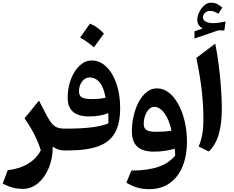

<svg xmlns="http://www.w3.org/2000/svg" viewBox="-20 -1104 1714 1409"><path d="M266.1 -365.7 307.6 -285.6Q332.5 -235.4 352.3 -208.3Q372.1 -181.2 394.8 -170.7Q417.5 -160.2 451.2 -160.2H451.7V0H451.2Q425.8 0 405.8 -7.3Q385.7 -14.6 367.2 -28.3Q367.2 59.6 337.4 129.9Q307.6 200.2 258.1 241.2Q208.5 282.2 147.9 282.2Q110.8 282.2 76.4 273.7Q42 265.1 0 242.7L36.6 145Q123.5 135.3 186 97.4Q248.5 59.6 279.3 -1Q261.2 -59.1 233.2 -115Q205.1 -170.9 160.2 -235.8Z M861.8 -310.5Q861.8 -198.7 824 -130.4Q786.1 -62 702.1 -31Q618.2 0 479.5 0H451.7Q432.1 0 432.1 -36.6V-123.5Q432.1 -160.2 451.7 -160.2H478.5Q583.5 -160.2 660.6 -170.7Q737.8 -181.2 775.4 -199.2Q775.9 -215.3 775.6 -235.8Q775.4 -256.3 774.9 -273.4Q713.4 -249.5 634.3 -249.5Q476.6 -249.5 476.6 -385.7Q476.6 -460.4 500.5 -522.9Q524.4 -585.4 564.7 -622.8Q605 -660.2 652.8 -660.2Q712.4 -660.2 759.8 -614.7Q807.1 -569.3 834.5 -490.5Q861.8 -411.6 861.8 -310.5ZM754.4 -386.7Q742.2 -461.9 711.9 -498.8Q681.6 -535.6 636.7 -535.6Q605.5 -535.6 582.5 -505.6Q559.6 -475.6 559.6 -433.6Q559.6 -402.8 580.3 -389.9Q601.1 -377 650.9 -377Q679.7 -377 706.8 -379.4Q733.9 -381.8 754.4 -386.7ZM640.1 -930.7Q667.5 -920.4 693.1 -901.4Q718.8 -882.3 742.7 -857.9Q706.1 -806.6 669.4 -756.3Q647 -776.4 621.8 -794.4Q596.7 -812.5 567.9 -828.1Q586.4 -854.5 604.5 -879.9Q622.6 -905.3 640.1 -930.7Z M1072.3 284.2Q1030.8 284.2 992.9 274.2Q955.1 264.2 907.2 236.8L944.3 147.9Q1065.4 147 1141.8 120.6Q1218.3 94.2 1265.6 38.1Q1265.1 13.2 1262.2 -12.7Q1229.5 -2.9 1190.7 2.9Q1151.9 8.8 1108.9 8.8Q1029.3 8.8 988.5 -27.1Q947.8 -63 947.8 -140.6Q947.8 -197.8 960.7 -253.7Q973.6 -309.6 997.8 -355.2Q1022 -400.9 1055.9 -428.2Q1089.8 -455.6 1131.8 -455.6Q1178.7 -455.6 1218.8 -424.6Q1258.8 -393.6 1288.8 -338.9Q1318.8 -284.2 1335.4 -212.9Q1352.1 -141.6 1352.1 -61Q1352.1 36.6 1320.6 115Q1289.1 193.4 1227.1 238.8Q1165 284.2 1072.3 284.2ZM1238.3 -145Q1221.7 -225.1 1187.3 -272.5Q1152.8 -319.8 1110.8 -319.8Q1089.4 -319.8 1072 -301.3Q1054.7 -282.7 1044.7 -254.2Q1034.7 -225.6 1034.7 -195.3Q1034.7 -160.2 1057.4 -148.4Q1080.1 -136.7 1126 -136.7Q1152.8 -136.7 1182.6 -138.7Q1212.4 -140.6 1238.3 -145Z M1559.6 -783.7Q1575.2 -707 1585.9 -620.8Q1596.7 -534.7 1602.3 -452.6Q1607.9 -370.6 1607.9 -306.2Q1607.9 -198.2 1585.7 -119.9Q1563.5 -41.5 1512.7 7.8L1438 -28.3Q1455.6 -70.3 1464.1 -117.4Q1472.7 -164.6 1472.7 -235.4Q1472.7 -327.6 1461.2 -433.8Q1449.7 -540 1420.9 -679.2ZM1469.2 -976.1Q1469.2 -955.6 1491.2 -944.8Q1513.2 -934.1 1543 -934.1Q1561.5 -934.1 1586.2 -937.5Q1610.8 -940.9 1635.3 -946.8L1626.5 -880.9L1582.5 -881.3L1407.2 -821.3V-874L1467.8 -895Q1427.7 -916.5 1427.7 -959.5Q1427.7 -984.9 1441.7 -1013.9Q1455.6 -1043 1478.5 -1063.7Q1501.5 -1084.5 1528.3 -1084.5Q1550.8 -1084.5 1568.8 -1076.7Q1586.9 -1068.8 1611.3 -1048.3L1582.5 -1002.9Q1550.8 -1023.9 1522.5 -1023.9Q1500 -1023.9 1484.6 -1010.3Q1469.2 -996.6 1469.2 -976.1Z"/></svg>

Font: Pinar DS1 Bold
Style: Regular
Weight: 700
Designer: Amin Abedi
Version: Version 3.000